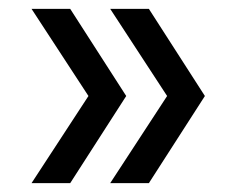

<svg xmlns="http://www.w3.org/2000/svg" viewBox="-20 -481 532 432"><path d="M138 -461 264 -265 138 -69H51L179 -265L51 -461ZM315 -461 441 -265 315 -69H228L356 -265L228 -461Z"/></svg>

Font: Work Sans
Style: Regular
Weight: 400
Designer: Wei Huang
Foundry: Wei Huang
Version: Version 1.500; ttfautohint (v1.6)